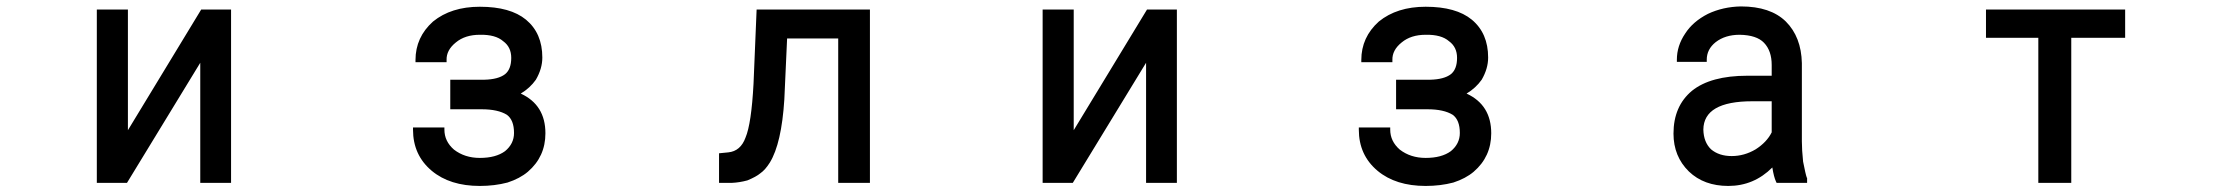

<svg xmlns="http://www.w3.org/2000/svg" viewBox="-20 -580 7040 609"><path d="M385.7 -167 618.2 -549.8H712.9V0H615.2V-380.9L382.8 0H287.1V-549.8H385.7Z M1582 -344.7Q1601.6 -360.4 1601.6 -396.5Q1601.6 -430.7 1576.2 -449.2Q1551.8 -470.7 1502 -469.7Q1455.1 -469.7 1425.8 -445.3Q1395.5 -420.9 1396.5 -389.6V-382.8H1297.9V-389.6Q1297.9 -461.9 1353.5 -511.7Q1411.1 -558.6 1502 -558.6Q1598.6 -558.6 1648.4 -517.6Q1700.2 -474.6 1700.2 -397.5Q1700.2 -362.3 1679.7 -327.1Q1661.1 -300.8 1631.8 -283.2Q1710 -247.1 1710 -157.2Q1710 -83 1654.3 -35.2Q1628.9 -13.7 1589.8 -1Q1548.8 9.8 1502 9.8Q1407.2 9.8 1349.6 -38.1Q1290 -87.9 1290 -168.9V-175.8H1389.6V-168.9Q1389.6 -131.8 1419.9 -105.5Q1454.1 -79.1 1502 -79.1Q1552.7 -79.1 1582 -100.6Q1610.4 -124 1610.4 -158.2Q1610.4 -199.2 1587.9 -215.8Q1559.6 -233.4 1507.8 -233.4H1408.2V-327.1H1515.6Q1560.5 -328.1 1582 -344.7Z M2379.9 -549.8H2739.3V0H2638.7V-458H2476.6L2467.8 -264.6Q2459 -125 2421.9 -64.5Q2407.2 -41 2391.6 -30.3Q2378.9 -19.5 2350.6 -7.8Q2325.2 -1 2301.8 0H2260.7V-93.8L2290 -96.7Q2329.1 -100.6 2344.7 -143.6Q2363.3 -187.5 2370.1 -314.5Z M3385.7 -167 3618.2 -549.8H3712.9V0H3615.2V-380.9L3382.8 0H3287.1V-549.8H3385.7Z M4582 -344.7Q4601.6 -360.4 4601.6 -396.5Q4601.6 -430.7 4576.2 -449.2Q4551.8 -470.7 4502 -469.7Q4455.1 -469.7 4425.8 -445.3Q4395.5 -420.9 4396.5 -389.6V-382.8H4297.9V-389.6Q4297.9 -461.9 4353.5 -511.7Q4411.1 -558.6 4502 -558.6Q4598.6 -558.6 4648.4 -517.6Q4700.2 -474.6 4700.2 -397.5Q4700.2 -362.3 4679.7 -327.1Q4661.1 -300.8 4631.8 -283.2Q4710 -247.1 4710 -157.2Q4710 -83 4654.3 -35.2Q4628.9 -13.7 4589.8 -1Q4548.8 9.8 4502 9.8Q4407.2 9.8 4349.6 -38.1Q4290 -87.9 4290 -168.9V-175.8H4389.6V-168.9Q4389.6 -131.8 4419.9 -105.5Q4454.1 -79.1 4502 -79.1Q4552.7 -79.1 4582 -100.6Q4610.4 -124 4610.4 -158.2Q4610.4 -199.2 4587.9 -215.8Q4559.6 -233.4 4507.8 -233.4H4408.2V-327.1H4515.6Q4560.5 -328.1 4582 -344.7Z M5615.2 0 5613.3 -3.9Q5606.4 -18.6 5601.6 -48.8Q5543 9.8 5461.9 9.8Q5384.8 9.8 5336.9 -36.1Q5288.1 -84 5288.1 -156.2Q5288.1 -243.2 5346.7 -292Q5406.2 -339.8 5522.5 -339.8H5599.6V-374Q5599.6 -418.9 5575.2 -444.3Q5551.8 -468.8 5498 -469.7Q5452.1 -469.7 5421.9 -446.3Q5393.6 -423.8 5393.6 -390.6V-383.8H5298.8V-390.6Q5298.8 -434.6 5325.2 -473.6Q5349.6 -511.7 5397.5 -536.1Q5445.3 -558.6 5502 -559.6Q5595.7 -559.6 5644.5 -511.7Q5693.4 -462.9 5695.3 -379.9V-131.8Q5695.3 -104.5 5699.2 -67.4Q5707 -27.3 5710.9 -16.6L5711.9 -15.6V0ZM5407.2 -106.4Q5432.6 -85 5472.7 -85Q5512.7 -85 5548.8 -106.4Q5584 -128.9 5599.6 -160.2V-258.8H5538.1Q5383.8 -258.8 5382.8 -168.9Q5383.8 -128.9 5407.2 -106.4Z M6720.7 -549.8V-460H6549.8V0H6445.3V-460H6279.3V-549.8Z"/></svg>

Font: RobotoJAA
Style: Medium
Weight: 500
Version: Version 2.05; 2016-11-05